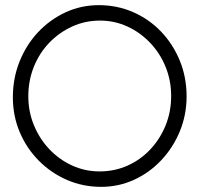

<svg xmlns="http://www.w3.org/2000/svg" viewBox="-20 -710 775 746"><path d="M373 16Q302 16 240 -11Q178 -38 130.5 -86Q83 -134 56.5 -197Q30 -260 30 -332Q30 -406 56 -471Q82 -536 128 -585Q174 -634 234.5 -662Q295 -690 364 -690Q435 -690 497 -663Q559 -636 605.5 -587.5Q652 -539 678.5 -474.5Q705 -410 705 -336Q705 -264 679 -200.5Q653 -137 607 -88Q561 -39 501 -11.5Q441 16 373 16ZM367 -44Q425 -44 475.5 -66.5Q526 -89 564 -129.5Q602 -170 623.5 -223Q645 -276 645 -337Q645 -397 623.5 -450Q602 -503 563.5 -543.5Q525 -584 475 -607Q425 -630 368 -630Q311 -630 260.5 -607Q210 -584 171.5 -544Q133 -504 111.5 -450.5Q90 -397 90 -336Q90 -276 112 -223Q134 -170 172 -130Q210 -90 260 -67Q310 -44 367 -44Z"/></svg>

Font: Fredoka Light Light
Style: Regular
Weight: 300
Version: Version 2.001